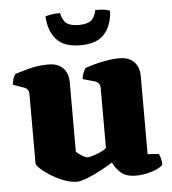

<svg xmlns="http://www.w3.org/2000/svg" viewBox="-52 -759 725 811"><g transform="rotate(-5 311.0 -354.0)"><path d="M242 4Q216 4 186.5 -7.5Q157 -19 131.5 -35Q106 -51 90 -66Q74 -81 74 -88V-382Q74 -404 55 -411L7 -428Q9 -440 12 -451Q15 -462 22 -472Q39 -478 80 -489Q121 -500 164 -500Q205 -500 226.5 -477.5Q248 -455 248 -417V-123Q254 -116 270.5 -105.5Q287 -95 296 -95Q301 -95 316 -99Q331 -103 348 -110.5Q365 -118 376 -127V-382Q376 -403 356 -411L303 -426Q305 -442 310.5 -454.5Q316 -467 320 -472Q331 -476 354.5 -482.5Q378 -489 407.5 -494.5Q437 -500 465 -500Q506 -500 527.5 -477.5Q549 -455 549 -417V-86L597 -83Q600 -76 603.5 -64.5Q607 -53 607 -37Q602 -29 583.5 -20Q565 -11 540.5 -5.5Q516 0 493 0Q451 0 429 -19.5Q407 -39 396 -64Q379 -53 348.5 -36.5Q318 -20 288 -8Q258 4 242 4ZM307 -569Q237 -569 205 -605.5Q173 -642 170 -703Q176 -706 193.5 -709Q211 -712 232 -712Q240 -679 256.5 -667Q273 -655 307 -655Q341 -655 358 -667Q375 -679 382 -712Q411 -712 425 -709Q439 -706 444 -703Q441 -642 409 -605.5Q377 -569 307 -569Z"/></g></svg>

Font: Texturina Black
Style: Regular
Weight: 900
Designer: Guillermo Torres Carreño
Foundry: Omnibus-Type
Version: Version 1.002; ttfautohint (v1.8.3)